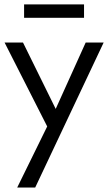

<svg xmlns="http://www.w3.org/2000/svg" viewBox="-20 -606 485 860"><path d="M0.5 -415.5H83L229.5 -118.2L363.8 -415.5H444.3L137.7 233.9H57.1L191.4 -39.6ZM356.4 -586.4V-526.4H87.9V-586.4Z"/></svg>

Font: NMS Futura Pro Book
Style: Regular
Weight: 400
Designer: Blend3rman
Version: Version 0.1